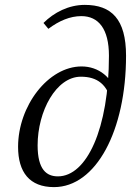

<svg xmlns="http://www.w3.org/2000/svg" viewBox="-20 -759 536 786"><path d="M201 7C373 7 496 -224 496 -531C496 -681 436 -739 327 -739C261 -739 201 -708 158 -665L178 -641C222 -674 267 -693 313 -693C383 -693 426 -641 426 -531C426 -232 335 -37 217 -37C171 -37 134 -64 134 -164C134 -304 210 -445 311 -445C378 -445 421 -414 438 -334L460 -362C443 -444 382 -487 314 -487C177 -487 54 -325 54 -158C54 -54 101 7 201 7Z"/></svg>

Font: Source Serif Variable
Style: Italic
Weight: 389
Italic angle: -12°
Designer: Frank Grießhammer
Foundry: Adobe Systems Incorporated
Version: Version 3.001;hotconv 1.0.111;makeotfexe 2.5.65597